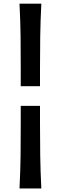

<svg xmlns="http://www.w3.org/2000/svg" viewBox="-20 -866 334 1057"><path d="M94.2 -391.6V-490.2Q94.2 -577.6 93.3 -663.8Q92.3 -750 87.4 -845.7H207.5Q202.6 -750 201.4 -663.8Q200.2 -577.6 200.2 -490.2V-391.6ZM87.4 171.4Q92.3 75.2 93.3 -11Q94.2 -97.2 94.2 -184.6V-283.2H200.2V-184.6Q200.2 -97.2 201.4 -11Q202.6 75.2 207.5 171.4Z"/></svg>

Font: Pinar-DS1-FD SemiBold
Style: Regular
Weight: 600
Designer: Amin Abedi
Version: Version 3.000